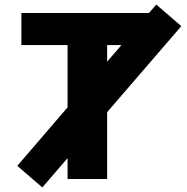

<svg xmlns="http://www.w3.org/2000/svg" viewBox="-20 -787 823 844"><path d="M635 -730 667 -767 777 -672 451 -294V0H277V-92L166 37L56 -58L277 -315V-589H74V-730ZM451 -516 514 -589H451Z"/></svg>

Font: M PLUS 1p ExtraBold
Style: Regular
Weight: 800
Version: Version 1.062